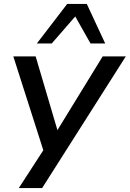

<svg xmlns="http://www.w3.org/2000/svg" viewBox="-20 -780 662 980"><path d="M76 180 212 -30V21L48 -492H162L279 -96H261L504 -492H622L195 180ZM168 -558 323 -760H423L517 -558H442L364 -696L244 -558Z"/></svg>

Font: Nunito Sans 10pt SemiExpanded SemiBold
Style: Italic
Weight: 600
Width: 6
Italic angle: -9°
Designer: Vernon Adams
Foundry: Vernon Adams
Version: Version 3.101;gftools[0.9.27]